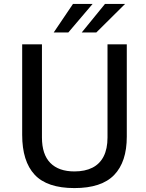

<svg xmlns="http://www.w3.org/2000/svg" viewBox="-20 -949 744 979"><path d="M359.5 10Q220.2 10 156.7 -58.2Q93.1 -126.5 93.1 -261.5V-723H193.9V-247.9Q193.9 -161.8 236.5 -118.3Q279.2 -74.9 359.5 -74.9Q413.2 -74.9 450.9 -93.8Q488.6 -112.8 508.4 -151.4Q528.2 -190.1 528.2 -247.9V-723H626.5V-252.1Q626.5 -123.4 562 -56.7Q497.6 10 359.5 10ZM253.9 -783.5H328.4L452.2 -929H352.2ZM396.8 -783.5H471.2L617.8 -929H515.4Z"/></svg>

Font: Public Sans VF
Style: Regular
Weight: 400
Designer: Pablo Impallari, Rodrigo Fuenzalida (Modified by Dan O. Williams and USWDS)
Version: Version 1.003